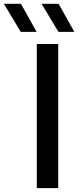

<svg xmlns="http://www.w3.org/2000/svg" viewBox="-97 -966 411 986"><path d="M92 0V-740H202V0ZM203 -802.5 116.5 -946.5H204L284.5 -802.5ZM9.5 -802.5 -77 -946.5H10.5L91 -802.5Z"/></svg>

Font: Encode Sans Expanded Medium
Style: Regular
Weight: 500
Width: 7
Designer: Multiple Designers
Foundry: Impallari Type
Version: Version 3.000; ttfautohint (v1.8.3) -l 8 -r 50 -G 200 -x 14 